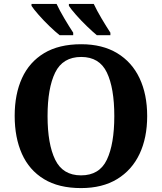

<svg xmlns="http://www.w3.org/2000/svg" viewBox="-20 -951 827 981"><path d="M394 10Q280 10 204.5 -36Q129 -82 92 -165Q55 -248 55 -359Q55 -470 92.5 -552Q130 -634 205.5 -679.5Q281 -725 395 -725Q503 -725 578.5 -679.5Q654 -634 693 -551.5Q732 -469 732 -358Q732 -247 693 -164.5Q654 -82 578.5 -36Q503 10 394 10ZM394 -55Q488 -55 526 -135Q564 -215 564 -358Q564 -501 526 -580.5Q488 -660 395 -660Q301 -660 262 -580.5Q223 -501 223 -358Q223 -215 262 -135Q301 -55 394 -55ZM475 -771Q453 -789 423.5 -817.5Q394 -846 368.5 -875Q343 -904 332 -921V-931H459Q475 -897 499 -856.5Q523 -816 544 -784V-771ZM285 -771Q262 -789 232.5 -817.5Q203 -846 177.5 -875Q152 -904 141 -921V-931H269Q285 -897 309 -856.5Q333 -816 354 -784V-771Z"/></svg>

Font: Noto Serif
Style: Bold
Weight: 700
Designer: Monotype Design Team
Foundry: Monotype Imaging Inc.
Version: Version 2.014